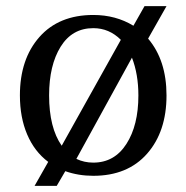

<svg xmlns="http://www.w3.org/2000/svg" viewBox="-20 -561 608 626"><path d="M44.9 -250Q44.9 -368.2 108.4 -440.2Q171.9 -512.2 284.2 -512.2Q357.4 -512.2 415 -477.1L451.2 -541H522.9L462.9 -435.1Q522.9 -364.3 522.9 -250Q522.9 -131.8 459.5 -59.8Q396 12.2 284.2 12.2Q235.4 12.2 192.9 -2.9L165 44.9H92.8L137.2 -33.2Q92.3 -66.9 68.6 -122.6Q44.9 -178.2 44.9 -250ZM140.1 -250Q140.1 -144.5 181.2 -85.9L374 -431.2Q335.9 -469.2 284.2 -469.2Q215.3 -469.2 177.7 -408.7Q140.1 -348.1 140.1 -250ZM431.2 -250Q431.2 -318.8 410.2 -373L229 -43Q254.4 -30.8 284.2 -30.8Q353 -30.8 392.1 -91.6Q431.2 -152.3 431.2 -250Z"/></svg>

Font: Amethysta
Style: Regular
Weight: 400
Designer: Konstantin Vinogradov, Alexei Vanyashin
Foundry: Cyreal (www.cyreal.org)
Version: Version 1.002